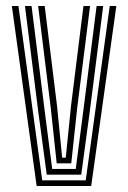

<svg xmlns="http://www.w3.org/2000/svg" viewBox="-20 -620 428 640"><path d="M102.2 0 19.5 -600H41.5L120.8 -19H265.8L345.8 -600H367.8L284 0ZM135.8 -37.8 107.5 -248.2 63.2 -600H85.2L128.5 -254L154 -56.8H232.5L258.2 -254.5L302 -600H324L279.2 -248.2L250.8 -37.8ZM169 -75.5 149.2 -260 107.2 -600H129L170.2 -266.2L187.2 -94.5H199.2L216.8 -267.5L258.2 -600H280.2L237.5 -261.5L217.5 -75.5Z"/></svg>

Font: Big Shoulders Inline Display Thin
Style: Bold
Weight: 700
Version: Version 2.002